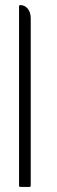

<svg xmlns="http://www.w3.org/2000/svg" viewBox="-20 -587 224 756"><path d="M60 149Q55 149 55 143V-561Q55 -567 60 -567Q77 -567 89 -553Q101 -539 101 -514V143Q101 149 96 149Z"/></svg>

Font: Zain Light
Style: Italic
Weight: 300
Italic angle: -10°
Designer: Zain,Boutros
Foundry: Mobile Telecommunications Company (Zain), 2024
Version: Version 1.51; ttfautohint (v1.8.4)